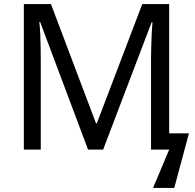

<svg xmlns="http://www.w3.org/2000/svg" viewBox="-20 -734 957 942"><path d="M412 0 177 -626H173Q176 -600 177.5 -565.5Q179 -531 179.5 -498Q180 -465 180 -442V0H97V-714H230L451 -129H455L678 -714H810V-80H907L835 188H731L810 0H721V-448Q721 -472 722 -505.5Q723 -539 724.5 -572Q726 -605 728 -625H724L486 0Z"/></svg>

Font: Noto Sans IKEA
Style: Regular
Weight: 400
Designer: Monotype Design Team
Foundry: Monotype Imaging Inc.
Version: Version 2.001